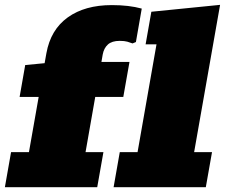

<svg xmlns="http://www.w3.org/2000/svg" viewBox="-35 -782 941 802"><path d="M439.5 0 465.3 -146.5H539.6L618.7 -596.7H573.2L597.2 -732.9L884.3 -761.7L775.9 -146.5H850.6L824.7 0ZM-14.6 0 11.2 -146.5H85.9L126.5 -377H46.9L70.3 -510.3L151.4 -518.1L158.7 -559.1Q176.3 -657.7 247.8 -709.2Q319.3 -760.7 432.1 -760.7Q504.4 -760.7 557.1 -746.1L532.7 -606.4L518.6 -600.6Q508.8 -604.5 496.8 -607.9Q484.9 -611.3 464.8 -611.3Q432.6 -611.3 415.8 -596.2Q398.9 -581.1 394 -554.2L388.7 -523.4H505.9L480 -377H362.8L322.3 -146.5H397L371.1 0Z"/></svg>

Font: Bevan
Style: Italic
Weight: 400
Italic angle: -10°
Designer: Vernon Adams
Foundry: Vernon Adams
Version: Version 2.100; ttfautohint (v1.8.3)